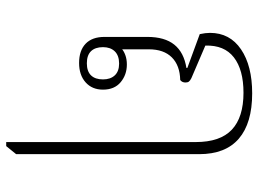

<svg xmlns="http://www.w3.org/2000/svg" viewBox="-127 -466 833 619"><g transform="rotate(90 289.5 -156.5)"><path d="M438 240V-371Q438 -450 398 -487.5Q358 -525 279 -525Q205 -525 165 -494Q125 -463 127 -402L232 -357Q240 -353 243 -349Q246 -345 246 -338Q246 -327 238 -321Q191 -320 165 -294Q139 -268 139 -220V-131L137 -132Q144 -139 157.5 -144Q171 -149 188 -149Q221 -149 245 -129Q269 -109 269 -72Q269 -37 245.5 -16Q222 5 183 5Q143 5 121 -16Q99 -37 99 -77V-215Q99 -271 124 -302Q149 -333 199 -341V-344L90 -384Q88 -393 87 -401.5Q86 -410 86 -417Q86 -481 139 -517Q192 -553 281 -553Q377 -553 427 -510Q477 -467 477 -382V208L451 240ZM184 -20Q210 -20 223 -33.5Q236 -47 236 -72Q236 -96 223 -110Q210 -124 185 -124Q159 -124 145.5 -110Q132 -96 132 -72Q132 -47 145 -33.5Q158 -20 184 -20Z"/></g></svg>

Font: Noto Serif Thai ExtraLight
Style: Regular
Weight: 250
Version: Version 2.001